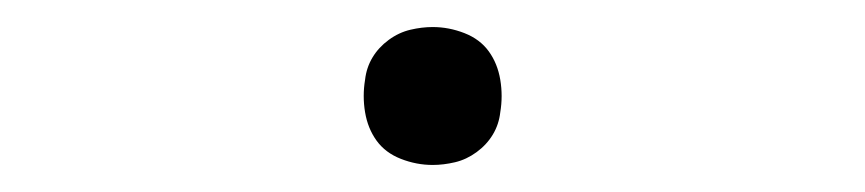

<svg xmlns="http://www.w3.org/2000/svg" viewBox="-20 -411 640 142"><path d="M300 -289Q288 -289 276.5 -293.5Q265 -298 258.5 -307Q252 -316 250 -328Q248 -340 250 -352Q251 -361 255.5 -368.5Q260 -376 267.5 -381.5Q275 -387 283.5 -389Q292 -391 300 -391Q312 -391 323.5 -386.5Q335 -382 341.5 -373Q348 -364 350 -352Q352 -340 350 -328Q349 -319 344.5 -311.5Q340 -304 332.5 -298.5Q325 -293 316.5 -291Q308 -289 300 -289Z"/></svg>

Font: Iosevka Curly Slab XLtExObl
Style: Regular
Weight: 200
Width: 7
Italic angle: -9°
Monospace: yes
Designer: Belleve Invis
Foundry: Belleve Invis
Version: Version 11.0.0; ttfautohint (v1.8.3)